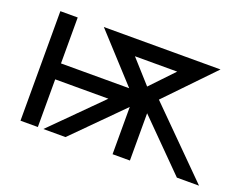

<svg xmlns="http://www.w3.org/2000/svg" viewBox="-87 -694 1109 863"><g transform="rotate(20 467.5 -262.0)"><path d="M455.1 -448.2 553.2 -338.9 657.2 -448.2ZM278.8 -523.9H836.9L623 -301.8L924.8 0H818.8L594.2 -226.1V0H511.2V-226.1L286.1 0H180.2L408.2 -228H153.8V0H70.8V-523.9H153.8V-304.2H480Z"/></g></svg>

Font: Miedinger*
Style: Book
Weight: 400
Version: Version 001.000